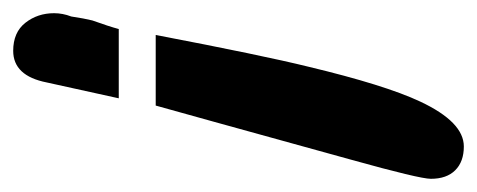

<svg xmlns="http://www.w3.org/2000/svg" viewBox="-241 -491 723 291"><g transform="rotate(90 120.5 -345.5)"><path d="M246 -637Q246 -620 217 -516Q143 -248 135 -220H28Q59 -382 76 -451Q104 -568 129 -621Q160 -687 197 -687Q220 -687 233 -674Q246 -661 246 -637ZM124 -164 100 -55Q90 -4 52 -4Q24 -4 9.5 -22.5Q-5 -41 -5 -66Q-5 -79 0 -92Q3 -112 6 -124Q15 -149 19 -164Z"/></g></svg>

Font: Praegefest
Style: Regular
Weight: 600
Designer: Peter Wiegel nach alter Vorlage
Foundry: Peter Wiegel
Version: Version 1.000